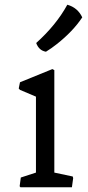

<svg xmlns="http://www.w3.org/2000/svg" viewBox="-20 -796 373 816"><path d="M68.4 -41.5 132.8 -62.5V-385.3L64.9 -414.1L59.6 -419.9L64.9 -446.3L202.6 -502.4L210.9 -498V-62.5L289.1 -45.9L291 -39.1L285.6 0H66.9L63.5 -4.4ZM175.3 -576.2Q145.5 -581.1 133.8 -613.3Q218.8 -689.5 266.1 -775.9Q310.1 -763.7 329.6 -722.2Q290 -662.6 221.2 -608.4Q199.2 -590.8 175.3 -576.2Z"/></svg>

Font: Trykker
Style: Regular
Weight: 400
Designer: Magnus Gaarde
Foundry: Magnus Gaarde
Version: Version 1.001